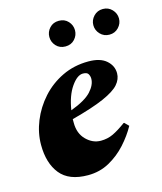

<svg xmlns="http://www.w3.org/2000/svg" viewBox="-105 -752 706 839"><g transform="rotate(-15 248.5 -332.5)"><path d="M190 10Q104 10 64.5 -39Q25 -88 25 -171Q25 -225 46.5 -278Q68 -331 107 -374.5Q146 -418 200 -444Q254 -470 319 -470Q372 -470 399.5 -446Q427 -422 427 -388Q427 -361 407 -338Q387 -315 335 -292Q283 -269 188 -244Q188 -236 188 -227Q188 -179 217 -150Q246 -121 283 -121Q313 -121 338.5 -133Q364 -145 398 -170H401L419 -152Q397 -112 363.5 -75Q330 -38 286.5 -14Q243 10 190 10ZM282 -425Q256 -425 229 -386Q202 -347 192 -283Q259 -308 285.5 -337Q312 -366 312 -394Q312 -405 306.5 -415Q301 -425 282 -425ZM240 -559Q214 -559 198 -576.5Q182 -594 182 -617Q182 -640 198 -657.5Q214 -675 240 -675Q266 -675 282 -657.5Q298 -640 298 -617Q298 -594 282 -576.5Q266 -559 240 -559ZM439 -559Q414 -559 397.5 -576.5Q381 -594 381 -617Q381 -640 397.5 -657.5Q414 -675 439 -675Q464 -675 480.5 -657.5Q497 -640 497 -617Q497 -594 480.5 -576.5Q464 -559 439 -559Z"/></g></svg>

Font: Spectral ExtraBold
Style: Italic
Weight: 800
Italic angle: -10°
Designer: Jean-Baptiste Levee
Foundry: Production Type
Version: Version 2.001